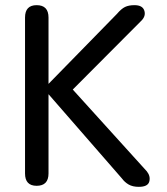

<svg xmlns="http://www.w3.org/2000/svg" viewBox="-20 -720 648 744"><path d="M122 0Q77 0 77 -48V-652Q77 -700 122 -700Q168 -700 168 -652V-395L433 -666Q450 -686 464.5 -693Q479 -700 501 -700Q532 -700 539 -679.5Q546 -659 529 -641L262 -373L549 -56Q564 -37 558.5 -16.5Q553 4 518 4Q494 4 478.5 -5Q463 -14 452 -29L168 -355V-48Q168 0 122 0Z"/></svg>

Font: Zen Maru Gothic Medium
Style: Regular
Weight: 500
Designer: Yoshimichi Ohira
Foundry: Positype
Version: Version 1.001